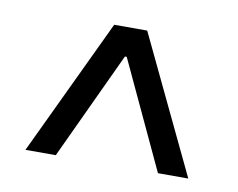

<svg xmlns="http://www.w3.org/2000/svg" viewBox="-46 -743 513 414"><g transform="rotate(10 210.5 -536.5)"><path d="M173.8 -685.5H246.1L388.7 -386.7H322.3L212.4 -622.1H208.5L98.6 -386.7H32.2Z"/></g></svg>

Font: Pretendard Light
Style: Regular
Weight: 300
Designer: Base glyphs from Inter by Rasmus Andersson; Hangeul glyphs from Noto Sans CJK(Source Han Sans) by Jang Soo-young and Kan
Foundry: Kil Hyung-jin
Version: Version 1.309